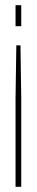

<svg xmlns="http://www.w3.org/2000/svg" viewBox="-20 -721 142 741"><path d="M40 -701H62V-620H40ZM40 0V-339L43 -546H59L62 -339V0Z"/></svg>

Font: Bebas Neue Light
Style: Regular
Weight: 300
Designer: Ryoichi Tsunekawa
Foundry: Ryoichi Tsunekawa
Version: Version 001.003; ttfautohint (v1.5.65-e2d9)